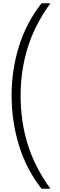

<svg xmlns="http://www.w3.org/2000/svg" viewBox="-20 -793 368 1174"><path d="M51 -209Q51 -367 96.5 -511.5Q142 -656 234 -773H288Q192 -640 149 -500.5Q106 -361 106 -208Q106 -53 148.5 86.5Q191 226 288 361H234Q142 244 96.5 97.5Q51 -49 51 -209Z"/></svg>

Font: Noto Sans Telugu ExtraCondensed Light
Style: Regular
Weight: 300
Width: 2
Designer: Jelle Bosma - Monotype Design Team
Foundry: Monotype Imaging Inc.
Version: Version 2.005; ttfautohint (v1.8.4.7-5d5b)